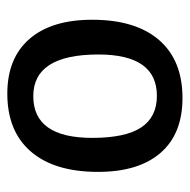

<svg xmlns="http://www.w3.org/2000/svg" viewBox="-17 -493 519 525"><g transform="rotate(-90 242.5 -230.5)"><path d="M249 -470Q346 -470 398.5 -409.5Q451 -349 451 -238Q451 -119 395.5 -55Q340 9 237 9Q139 9 87 -51Q35 -111 35 -222Q35 -341 90.5 -405.5Q146 -470 249 -470ZM128 -238Q128 -147 156.5 -104Q185 -61 243 -61Q356 -61 356 -221Q356 -399 242 -399Q128 -399 128 -238Z"/></g></svg>

Font: Alegreya Sans Medium
Style: Regular
Weight: 500
Designer: Juan Pablo del Peral
Foundry: Huerta Tipografica
Version: Version 2.007